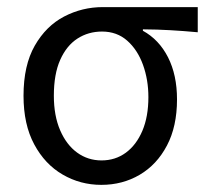

<svg xmlns="http://www.w3.org/2000/svg" viewBox="-20 -506 586 538"><path d="M263.9 12Q205.1 12 155.5 -16.9Q105.8 -45.7 75.9 -101.5Q45.9 -157.2 45.9 -237.7Q45.9 -323 77.5 -378.2Q109.1 -433.3 159.7 -459.7Q210.4 -486.1 268.1 -486.1H534.1V-415.6Q492.8 -419.4 456.9 -421.4Q420.9 -423.5 380.4 -423.8V-419.8Q425.5 -395.1 450.8 -345.5Q476 -295.8 476 -227.4Q476 -151.7 447.8 -98.2Q419.6 -44.6 371.5 -16.3Q323.4 12 263.9 12ZM264.6 -56.5Q303.1 -56.5 332.6 -78.1Q362.1 -99.8 379 -139.6Q395.8 -179.4 395.8 -234Q395.8 -282.6 380.6 -324.6Q365.3 -366.6 336.4 -392.1Q307.5 -417.6 265.9 -417.6Q227.5 -417.6 197 -397.9Q166.5 -378.2 148.7 -338.3Q130.9 -298.4 130.9 -237.7Q130.9 -182 148.4 -141.3Q165.9 -100.5 196 -78.5Q226.2 -56.5 264.6 -56.5Z"/></svg>

Font: Source Sans Variable
Style: Regular
Weight: 200
Designer: Paul D. Hunt
Foundry: Adobe Systems Incorporated
Version: Version 3.006;hotconv 1.0.111;makeotfexe 2.5.65597